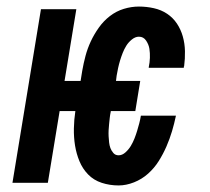

<svg xmlns="http://www.w3.org/2000/svg" viewBox="-20 -558 640 586"><path d="M342 8Q315 8 290.5 0Q266 -8 249 -25.5Q232 -43 222.5 -66Q213 -89 209 -114Q205 -139 205.5 -166Q206 -193 210 -219H162L126 0H18L105 -530H213L177 -311H226L231 -342Q235 -365 241 -387.5Q247 -410 257 -431.5Q267 -453 281.5 -473.5Q296 -494 315.5 -509Q335 -524 358 -531Q381 -538 404 -538Q427 -538 449.5 -533Q472 -528 490 -516Q508 -504 520 -486Q532 -468 538 -446.5Q544 -425 544.5 -402Q545 -379 542 -356Q541 -355 541 -353.5Q541 -352 541 -351H434Q434 -352 434 -352.5Q434 -353 434 -353Q437 -367 437.5 -381.5Q438 -396 436 -409Q434 -422 426 -434Q418 -446 404 -446Q393 -446 382.5 -437.5Q372 -429 365.5 -418.5Q359 -408 354.5 -396.5Q350 -385 346.5 -373.5Q343 -362 340.5 -350.5Q338 -339 336 -327L334 -311H408L393 -219H318V-217Q316 -208 315 -198.5Q314 -189 313 -179.5Q312 -170 311.5 -160.5Q311 -151 311.5 -142Q312 -133 313 -123.5Q314 -114 317 -106Q320 -98 326 -91Q332 -84 342 -84Q353 -84 363 -93Q373 -102 379.5 -113Q386 -124 390.5 -135.5Q395 -147 398.5 -158.5Q402 -170 405 -181.5Q408 -193 410 -205H517Q512 -181 505 -157.5Q498 -134 488 -111Q478 -88 464.5 -66.5Q451 -45 432 -28Q413 -11 389 -1.5Q365 8 342 8Z"/></svg>

Font: Iosevka Curly SmBdExObl
Style: Regular
Weight: 600
Width: 7
Italic angle: -9°
Monospace: yes
Designer: Belleve Invis
Foundry: Belleve Invis
Version: Version 11.1.0; ttfautohint (v1.8.3)